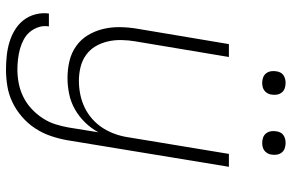

<svg xmlns="http://www.w3.org/2000/svg" viewBox="-186 -573 972 640"><g transform="rotate(90 300.0 -253.0)"><path d="M212 213Q189 213 165.5 210.5Q142 208 120.5 201.5Q99 195 80 183.5Q61 172 47.5 155Q34 138 28 115.5Q22 93 25 70H68Q65 88 70.5 104.5Q76 121 86.5 133.5Q97 146 112 154Q127 162 143.5 166.5Q160 171 177.5 173Q195 175 212 175Q235 175 258 170.5Q281 166 302.5 155.5Q324 145 342 128.5Q360 112 373.5 91.5Q387 71 394 49Q401 27 405 4L421 -95Q408 -71 388 -50.5Q368 -30 344 -16.5Q320 -3 293 2.5Q266 8 240 8Q211 8 183.5 1.5Q156 -5 133.5 -21Q111 -37 97 -60.5Q83 -84 76.5 -111Q70 -138 70.5 -167.5Q71 -197 76 -226L127 -530H170L118 -219Q114 -196 113.5 -172.5Q113 -149 118 -127Q123 -105 134 -86Q145 -67 163 -54Q181 -41 203.5 -35.5Q226 -30 249 -30Q272 -30 294.5 -34.5Q317 -39 338 -49Q359 -59 377 -75Q395 -91 407.5 -111Q420 -131 427.5 -153Q435 -175 438 -197L493 -530H536L447 11Q442 38 433 64.5Q424 91 408 115.5Q392 140 369.5 159.5Q347 179 321 191.5Q295 204 267 208.5Q239 213 212 213ZM456 -641Q447 -641 438.5 -644Q430 -647 424.5 -654Q419 -661 417.5 -670.5Q416 -680 418 -690Q419 -696 422 -702Q425 -708 431 -712Q437 -716 443.5 -717.5Q450 -719 456 -719Q466 -719 474.5 -716Q483 -713 488.5 -706Q494 -699 495.5 -689.5Q497 -680 495 -670Q494 -664 490.5 -658Q487 -652 481.5 -648Q476 -644 469.5 -642.5Q463 -641 456 -641ZM256 -641Q247 -641 238.5 -644Q230 -647 224.5 -654Q219 -661 217.5 -670.5Q216 -680 218 -690Q219 -696 222 -702Q225 -708 231 -712Q237 -716 243.5 -717.5Q250 -719 256 -719Q266 -719 274.5 -716Q283 -713 288.5 -706Q294 -699 295.5 -689.5Q297 -680 295 -670Q294 -664 290.5 -658Q287 -652 281.5 -648Q276 -644 269.5 -642.5Q263 -641 256 -641Z"/></g></svg>

Font: Iosevka Curly XLtEx
Style: Italic
Weight: 200
Width: 7
Italic angle: -9°
Monospace: yes
Designer: Belleve Invis
Foundry: Belleve Invis
Version: Version 11.1.0; ttfautohint (v1.8.3)